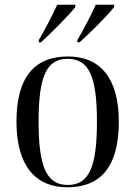

<svg xmlns="http://www.w3.org/2000/svg" viewBox="-20 -786 575 816"><path d="M145 -616V-606H154C200 -648 273 -721 300 -756V-766H223C203 -721 172 -662 145 -616ZM309 -616V-606H318C365 -648 438 -721 465 -756V-766H387C367 -721 336 -662 309 -616ZM266 10C410 10 485 -80 485 -269C485 -455 405 -546 269 -546C124 -546 50 -455 50 -269C50 -80 132 10 266 10ZM268 0C179 0 144 -74 144 -269C144 -462 178 -536 267 -536C358 -536 392 -462 392 -269C392 -75 358 0 268 0Z"/></svg>

Font: Noto Serif Display SemiCondensed
Style: Regular
Weight: 400
Width: 4
Designer: Monotype Design Team
Foundry: Monotype Imaging Inc.
Version: Version 2.009